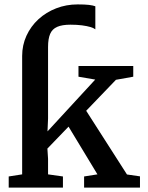

<svg xmlns="http://www.w3.org/2000/svg" viewBox="-20 -851 670 871"><path d="M19.5 0V-50.5L80.5 -60V-597Q80.5 -646 100 -688.8Q119.5 -731.5 154.2 -763.5Q189 -795.5 234.8 -813.2Q280.5 -831 332.5 -831Q365 -831 383.5 -828.8Q402 -826.5 412.5 -822.5V-718Q405 -724 389.8 -728.5Q374.5 -733 352 -736Q329.5 -739 299.5 -739Q262 -739 239.5 -729.2Q217 -719.5 207.5 -697.2Q198 -675 198 -638V-313.5L195.5 -255L412 -490L336 -503V-551.5H584.5V-503L506 -489L371 -348.5L556 -59.5L615 -51V0H361.5V-50.5L422 -60L291 -276.5L195 -177L198 -130.5V-60L265.5 -50.5V0Z"/></svg>

Font: Merriweather 28pt SemiBold
Style: Regular
Weight: 600
Version: Version 2.100